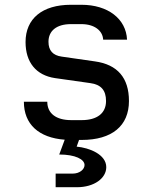

<svg xmlns="http://www.w3.org/2000/svg" viewBox="-20 -578 640 804"><path d="M213 206H302C375 206 425 168 425 122C425 69 355 41 301 36L311 8H322C449 8 520 -51 520 -155C520 -252 472 -308 377 -321L238 -341C202 -346 183 -366 183 -403C183 -449 217 -477 277 -477H321C375 -477 410 -450 412 -412H512C508 -499 432 -558 321 -558H277C157 -558 87 -500 87 -402C87 -317 131 -263 210 -251L358 -230C403 -224 424 -200 424 -155C424 -104 387 -75 322 -75H278C215 -75 178 -103 178 -152H80C80 -58 142 -1 251 7L228 69C295 69 334 89 334 113C334 131 314 149 284 149H213Z"/></svg>

Font: JetBrains Mono Medium
Style: Regular
Weight: 436
Monospace: yes
Designer: Philipp Nurullin, Konstantin Bulenkov
Foundry: JetBrains
Version: Version 2.305